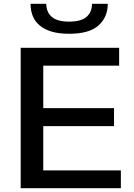

<svg xmlns="http://www.w3.org/2000/svg" viewBox="-20 -992 707 1012"><path d="M344 -814Q290 -814 252 -825.5Q214 -837 189 -858Q164 -879 152.5 -908Q141 -937 141 -972H224Q224 -928 253 -903Q282 -878 344 -878Q407 -878 436 -903Q465 -928 465 -972H548Q548 -902 499.5 -858Q451 -814 344 -814ZM89 -740H608V-646H208V-422H581V-327H208V-94H617V0H89Z"/></svg>

Font: Encode Sans Wide
Style: Medium
Weight: 500
Designer: Pablo Impallari, Andres Torresi
Foundry: Pablo Impallari, Andres Torresi
Version: Version 1.000; ttfautohint (v1.00) -l 8 -r 50 -G 200 -x 14 -